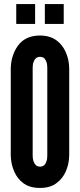

<svg xmlns="http://www.w3.org/2000/svg" viewBox="-20 -918 394 946"><path d="M60 -898H153V-800H60ZM201 -898H294V-800H201ZM321 -151C320 -121 314 -94 303 -71C294 -51 280 -32 260 -17C240 -1 213 8 177 8C141 8 113 -1 93 -17C73 -32 60 -51 51 -71C40 -94 34 -121 33 -151V-584C34 -613 40 -640 51 -663C60 -683 73 -703 93 -718C113 -733 141 -743 177 -743C213 -743 240 -733 260 -718C280 -703 294 -683 303 -663C314 -640 320 -613 321 -584ZM213 -584C213 -604 209 -618 199 -630C194 -635 186 -638 177 -638C158 -638 149 -624 145 -611C142 -603 141 -594 141 -584V-151C141 -130 146 -116 156 -105C161 -100 168 -97 177 -97C196 -97 205 -109 209 -124C212 -131 213 -140 213 -151Z"/></svg>

Font: League Gothic
Style: Regular
Weight: 400
Designer: The League of Moveable Type
Version: Version 1.560;PS 001.560;hotconv 1.0.56;makeotf.lib2.0.21325